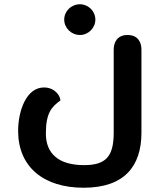

<svg xmlns="http://www.w3.org/2000/svg" viewBox="-20 -644 748 900"><path d="M372 236C563 236 643 135 643 -22V-412C643 -445 627 -480 578 -480C529 -480 513 -445 513 -412V-22C513 91 475 130 374 130C257 130 195 78 195 -18C195 -115 222 -143 263 -173C263 -194 238 -234 186 -234C104 -234 65 -126 65 -30C65 138 184 236 372 236ZM355 -480C394 -480 427 -513 427 -552C427 -592 394 -624 355 -624C314 -624 281 -592 281 -552C281 -513 314 -480 355 -480Z"/></svg>

Font: Mesarto
Style: Regular
Weight: 700
Designer: Mohamed Gaber
Foundry: Kief Type Foundry
Version: Version 2.020